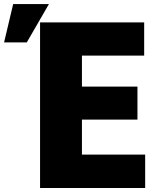

<svg xmlns="http://www.w3.org/2000/svg" viewBox="-113 -894 803 949"><path d="M-92.8 -684.6 -47.9 -874H128.9L19.5 -684.6ZM85 35.2V-783.2H599.6V-619.1H292V-465.8H566.4V-302.7H292V-129.9H604.5V35.2Z"/></svg>

Font: GenEi M Gothic v2 Black
Style: Regular
Weight: 900
Version: Version 2.0